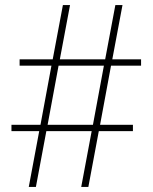

<svg xmlns="http://www.w3.org/2000/svg" viewBox="-20 -734 599 754"><path d="M93 0 134 -219H25V-244H139L182 -476H57V-501H187L227 -714H255L215 -501H393L433 -714H461L421 -501H534V-476H416L373 -244H502V-219H368L327 0H299L340 -219H162L121 0ZM167 -244H345L388 -476H210Z"/></svg>

Font: Noto Serif Kannada Thin
Style: Regular
Weight: 250
Version: Version 2.003